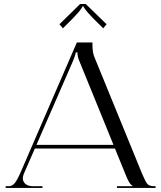

<svg xmlns="http://www.w3.org/2000/svg" viewBox="-20 -929 798 949"><path d="M403.8 -909.2 506.8 -809.1 490.2 -789.1 440.9 -837.9Q426.8 -852.1 415 -865.7Q403.3 -879.4 397.7 -887.7Q392.1 -896 392.1 -897.9H388.2Q388.2 -896 382.6 -887.5Q377 -878.9 365.2 -865.2Q353.5 -851.6 339.8 -837.9L291 -789.1L273.9 -809.1L376 -909.2ZM7.8 0V-8.8H23.9Q41 -8.8 53.2 -24.4Q65.4 -40 79.1 -70.8L359.9 -719.2H437V-707Q437 -670.9 445.8 -648.9L682.1 -70.8Q698.7 -31.2 708.3 -20Q717.8 -8.8 741.2 -8.8H749V0H558.1V-8.8H634.8V-11.2Q620.6 -16.6 604 -58.1L548.3 -194.8H152.3L98.1 -70.8Q92.8 -57.6 92.8 -48.3Q92.8 -30.8 106 -19.8Q119.1 -8.8 141.1 -8.8H189.9V0ZM160.2 -212.9H541L371.1 -629.9Q362.8 -649.4 362.8 -669.9H354Q354 -659.2 341.8 -629.9Z"/></svg>

Font: FoglihtenNo07calt
Style: Regular
Weight: 500
Designer: gluk (gluksza@wp.pl)
Foundry: gluk (gluksza@wp.pl)
Version: Version 0.844